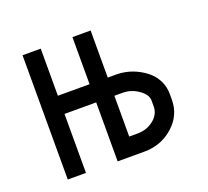

<svg xmlns="http://www.w3.org/2000/svg" viewBox="-93 -613 786 726"><g transform="rotate(-20 300.0 -250.0)"><path d="M136.7 0H63.5V-500H136.7V-310.5H264.2V-500H337.4V-310.5H371.1Q392.1 -310.5 414.3 -305.4Q436.5 -300.3 458.5 -288.8Q480.5 -277.3 497.8 -261.5Q515.1 -245.6 525.9 -222.4Q536.6 -199.2 536.6 -172.4V-148.9Q536.6 -86.4 488 -43.2Q439.5 0 371.1 0H264.2V-237.3H136.7ZM463.4 -172.4Q463.4 -196.3 434.1 -216.8Q404.8 -237.3 371.1 -237.3H337.4V-73.2H371.1Q408.7 -73.2 436 -95.2Q463.4 -117.2 463.4 -148.9Z"/></g></svg>

Font: Anka/Coder
Style: Regular
Weight: 400
Monospace: yes
Version: Version 001.100